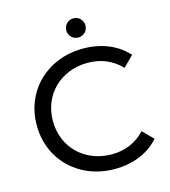

<svg xmlns="http://www.w3.org/2000/svg" viewBox="-128 -993 979 1103"><g transform="rotate(-15 361.0 -441.0)"><path d="M418 8C526 8 620 -29 683 -101L622 -162C567 -104 500 -78 423 -78C263 -78 145 -193 145 -350C145 -507 263 -622 423 -622C500 -622 567 -596 622 -539L683 -600C620 -671 526 -708 419 -708C207 -708 49 -557 49 -350C49 -143 207 8 418 8ZM411 -776C443 -776 468 -801 468 -833C468 -865 443 -890 411 -890C379 -890 354 -865 354 -833C354 -801 379 -776 411 -776Z"/></g></svg>

Font: Montserrat-Alt1 Med
Style: Regular
Weight: 500
Designer: Differentunic
Foundry: Differentunic
Version: Version 7.222